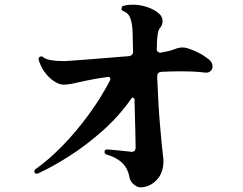

<svg xmlns="http://www.w3.org/2000/svg" viewBox="-20 -774 1040 821"><path d="M580 27Q567 27 552.5 15Q538 3 534 -14Q527 -54 502.5 -77.5Q478 -101 434 -114Q427 -118 427 -124Q427 -135 438 -135Q455 -134 484.5 -131Q514 -128 533 -126Q536 -125 539 -125Q542 -125 544 -125Q560 -125 560 -144Q560 -163 558.5 -220.5Q557 -278 555 -349Q555 -354 550 -356Q545 -358 542 -353Q489 -277 418.5 -214.5Q348 -152 275.5 -106Q203 -60 142 -32Q140 -31 137 -31Q131 -31 128 -36Q127 -37 127 -41Q127 -47 131 -50Q188 -90 247 -150.5Q306 -211 359 -283.5Q412 -356 451 -431Q452 -433 452 -436Q452 -440 449 -443Q446 -446 441 -445Q383 -437 347.5 -429Q312 -421 290.5 -416.5Q269 -412 252 -412Q233 -412 210.5 -427Q188 -442 170.5 -466.5Q153 -491 145 -519V-522Q145 -528 150 -531Q154 -533 156 -533Q161 -533 164 -530Q175 -521 196.5 -517Q218 -513 245 -513Q253 -513 260.5 -513Q268 -513 276 -514Q303 -516 346.5 -519Q390 -522 439.5 -526.5Q489 -531 532 -534Q540 -535 545 -541Q550 -547 549 -554L547 -634Q546 -671 538 -694.5Q530 -718 507 -727Q498 -730 500 -738Q500 -747 508 -749Q518 -752 528 -753Q538 -754 548 -754Q580 -754 611.5 -743Q643 -732 662 -714Q675 -702 675 -683Q675 -668 666 -657Q657 -647 654.5 -628.5Q652 -610 651 -593Q651 -586 651 -579Q651 -572 650 -564Q650 -557 655.5 -552.5Q661 -548 668 -549Q685 -552 699.5 -555.5Q714 -559 725 -563Q744 -571 760 -571Q771 -571 781 -568Q804 -561 827 -549.5Q850 -538 872 -521Q881 -514 885 -506Q889 -498 889 -490Q889 -478 879.5 -469.5Q870 -461 853 -464Q816 -469 751 -469Q732 -469 711.5 -468.5Q691 -468 670 -467Q652 -465 652 -447Q654 -395 657 -341.5Q660 -288 664 -241Q668 -194 671.5 -159Q675 -124 677 -108Q678 -103 678.5 -97Q679 -91 679 -86Q679 -34 649 -3.5Q619 27 580 27Z"/></svg>

Font: Zen Antique Soft
Style: Regular
Weight: 400
Designer: Yoshimichi Ohira
Foundry: Positype
Version: Version 1.001